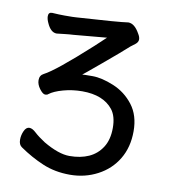

<svg xmlns="http://www.w3.org/2000/svg" viewBox="-76 -552 692 785"><g transform="rotate(10 270.0 -159.5)"><path d="M54.2 91.8Q41 83 41 62Q41 43 49.1 25.4Q57.1 7.8 70.8 7.8Q83 7.8 98.6 22.5Q114.3 37.1 142.1 55.2Q206.1 92.8 251 92.8Q296.9 92.8 331.1 77.4Q365.2 62 385.7 30Q406.2 -2 406.2 -50.8Q406.2 -99.1 385.3 -126Q345.2 -176.8 257.8 -176.8Q216.8 -176.8 179 -166.3Q141.1 -155.8 122.1 -141.1Q118.2 -137.2 109.9 -137.2Q100.1 -137.2 86.7 -155Q73.2 -172.9 73.2 -190.9Q73.2 -210.9 89.8 -219.2Q135.3 -242.2 273.9 -368.2L318.8 -410.2L182.1 -397.9Q164.1 -397 147.5 -395Q130.9 -393.1 112.8 -391.1Q87.9 -391.1 71.8 -428.2Q64.9 -442.9 64.9 -455.1Q64.9 -471.2 80.1 -471.2Q109.9 -469.2 131.8 -469.2Q172.9 -469.2 180.2 -470.2Q356.9 -481 394 -486.8Q419.9 -486.8 440.9 -449.2Q449.2 -436 449.2 -425.8Q449.2 -414.1 437 -404.8L418.9 -391.1Q389.2 -363.8 317.6 -304Q246.1 -244.1 245.1 -244.1Q250 -245.1 288.1 -245.1Q326.2 -245.1 376 -224.6Q425.8 -204.1 459 -161.1Q492.2 -118.2 492.2 -52Q492.2 14.2 462.6 63.5Q433.1 112.8 380.6 140.4Q328.1 168 266.1 168Q204.1 168 153.1 146.5Q102.1 125 54.2 91.8Z"/></g></svg>

Font: LXGW WenKai GB Screen
Style: Regular
Weight: 400
Designer: LXGW / Fontworks Inc.
Foundry: LXGW / Fontworks Inc.
Version: Version 1.321;February 19, 2024;FontCreator 14.0.0.2901 64-b